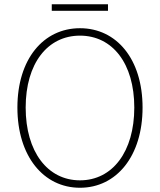

<svg xmlns="http://www.w3.org/2000/svg" viewBox="-20 -872 754 905"><path d="M357 13C529 13 652 -136 652 -365C652 -594 529 -739 357 -739C185 -739 62 -594 62 -365C62 -136 185 13 357 13ZM357 -22C204 -22 101 -157 101 -365C101 -573 204 -704 357 -704C510 -704 613 -573 613 -365C613 -157 510 -22 357 -22ZM224 -821H489V-852H224Z"/></svg>

Font: Noto Sans CJK SC Thin
Style: Regular
Weight: 100
Designer: Ryoko NISHIZUKA 西塚涼子 (kana, bopomofo & ideographs); Paul D. Hunt (Latin, Greek & Cyrillic); Sandoll Communications 산돌커뮤니
Foundry: Adobe
Version: Version 2.004;hotconv 1.0.118;makeotfexe 2.5.65603